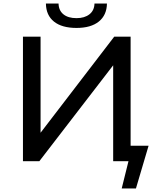

<svg xmlns="http://www.w3.org/2000/svg" viewBox="-20 -906 891 1079"><path d="M410 -749Q328 -749 283.5 -784.5Q239 -820 238 -886H309Q310 -847 336.5 -825.5Q363 -804 410 -804Q455 -804 482.5 -825.5Q510 -847 511 -886H581Q580 -821 535.5 -785Q491 -749 410 -749ZM714 -87H815L744 153H664L702 0H616V-539L201 0H109V-700H208V-160L622 -700H714Z"/></svg>

Font: Montserrat
Style: Regular
Weight: 500
Designer: Julieta Ulanovsky
Foundry: Julieta Ulanovsky
Version: Version 7.200;PS 007.200;hotconv 1.0.88;makeotf.lib2.5.64775